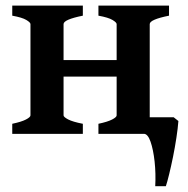

<svg xmlns="http://www.w3.org/2000/svg" viewBox="-20 -474 667 680"><path d="M142.6 -202.6V-261.2H444.3V-202.6ZM23.4 0V-35.6Q56.2 -42.5 72 -50.8Q87.9 -59.1 87.9 -65.4V-388.7Q87.9 -394.5 73.2 -403.3Q58.6 -412.1 23.4 -418.5V-454.1H273.4V-418.5Q205.1 -404.8 205.1 -388.7V-65.4Q205.1 -59.6 221.4 -51Q237.8 -42.5 273.4 -35.6V0ZM328.6 0V-35.6Q361.3 -42.5 377.2 -50.8Q393.1 -59.1 393.1 -65.4V-388.7Q393.1 -394.5 378.4 -403.3Q363.8 -412.1 328.6 -418.5V-454.1H578.6V-418.5Q510.3 -404.8 510.3 -388.7V-50.8Q510.3 -41.5 578.6 -35.6V0ZM595.2 -58.6 611.8 -45.4Q609.9 -19.5 604.7 14.2Q599.6 47.9 592.8 81.5Q585.9 115.2 579.1 143.1Q572.3 170.9 567.4 185.5H529.8Q532.2 141.1 527.6 98.4Q522.9 55.7 513.2 27.8Q503.4 0 489.7 0L505.4 -58.6Z"/></svg>

Font: Gentium Plus
Style: Bold
Weight: 700
Designer: Victor Gaultney, Annie Olsen, Iska Routamaa, Becca Hirsbrunner
Foundry: SIL International
Version: Version 6.101